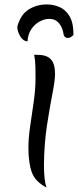

<svg xmlns="http://www.w3.org/2000/svg" viewBox="-20 -830 352 865"><path d="M178 -88Q178 -52 181 -25.5Q184 1 190 15Q139 -11 123.5 -53.5Q108 -96 108 -164Q108 -208 116 -262Q124 -316 132 -372Q140 -428 140 -476Q140 -503 139.5 -530Q139 -557 134 -583H149Q190 -583 209 -563Q228 -543 228 -497Q228 -468 216 -407Q204 -346 191.5 -264Q179 -182 178 -88ZM311 -673Q306 -667 299.5 -663Q293 -659 285 -659Q273 -659 267 -672Q263 -705 246 -725Q229 -745 202 -745Q181 -745 158.5 -733Q136 -721 121 -698.5Q106 -676 104 -644Q85 -644 71.5 -666Q58 -688 58 -710Q73 -765 109.5 -787.5Q146 -810 191 -810Q220 -810 247.5 -798.5Q275 -787 293 -757.5Q311 -728 311 -673Z"/></svg>

Font: Merienda Light
Style: Regular
Weight: 300
Designer: Eduardo Rodriguez Tunni
Foundry: Eduardo Rodriguez Tunni
Version: Version 2.001; ttfautohint (v1.8.4.7-5d5b)